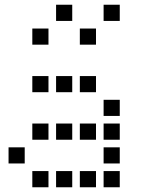

<svg xmlns="http://www.w3.org/2000/svg" viewBox="-20 -804 640 808"><path d="M217 -784Q216 -784 216 -784Q216 -784 216 -783V-717Q216 -716 216 -716Q216 -716 217 -716H283Q284 -716 284 -716Q284 -716 284 -717V-783Q284 -784 284 -784Q284 -784 283 -784ZM417 -784Q416 -784 416 -784Q416 -784 416 -783V-717Q416 -716 416 -716Q416 -716 417 -716H483Q484 -716 484 -716Q484 -716 484 -717V-783Q484 -784 484 -784Q484 -784 483 -784ZM117 -684Q116 -684 116 -684Q116 -684 116 -683V-617Q116 -616 116 -616Q116 -616 117 -616H183Q184 -616 184 -616Q184 -616 184 -617V-683Q184 -684 184 -684Q184 -684 183 -684ZM317 -684Q316 -684 316 -684Q316 -684 316 -683V-617Q316 -616 316 -616Q316 -616 317 -616H383Q384 -616 384 -616Q384 -616 384 -617V-683Q384 -684 384 -684Q384 -684 383 -684ZM117 -484Q116 -484 116 -484Q116 -484 116 -483V-417Q116 -416 116 -416Q116 -416 117 -416H183Q184 -416 184 -416Q184 -416 184 -417V-483Q184 -484 184 -484Q184 -484 183 -484ZM217 -484Q216 -484 216 -484Q216 -484 216 -483V-417Q216 -416 216 -416Q216 -416 217 -416H283Q284 -416 284 -416Q284 -416 284 -417V-483Q284 -484 284 -484Q284 -484 283 -484ZM317 -484Q316 -484 316 -484Q316 -484 316 -483V-417Q316 -416 316 -416Q316 -416 317 -416H383Q384 -416 384 -416Q384 -416 384 -417V-483Q384 -484 384 -484Q384 -484 383 -484ZM417 -384Q416 -384 416 -384Q416 -384 416 -383V-317Q416 -316 416 -316Q416 -316 417 -316H483Q484 -316 484 -316Q484 -316 484 -317V-383Q484 -384 484 -384Q484 -384 483 -384ZM117 -284Q116 -284 116 -284Q116 -284 116 -283V-217Q116 -216 116 -216Q116 -216 117 -216H183Q184 -216 184 -216Q184 -216 184 -217V-283Q184 -284 184 -284Q184 -284 183 -284ZM217 -284Q216 -284 216 -284Q216 -284 216 -283V-217Q216 -216 216 -216Q216 -216 217 -216H283Q284 -216 284 -216Q284 -216 284 -217V-283Q284 -284 284 -284Q284 -284 283 -284ZM317 -284Q316 -284 316 -284Q316 -284 316 -283V-217Q316 -216 316 -216Q316 -216 317 -216H383Q384 -216 384 -216Q384 -216 384 -217V-283Q384 -284 384 -284Q384 -284 383 -284ZM417 -284Q416 -284 416 -284Q416 -284 416 -283V-217Q416 -216 416 -216Q416 -216 417 -216H483Q484 -216 484 -216Q484 -216 484 -217V-283Q484 -284 484 -284Q484 -284 483 -284ZM17 -184Q16 -184 16 -184Q16 -184 16 -183V-117Q16 -116 16 -116Q16 -116 17 -116H83Q84 -116 84 -116Q84 -116 84 -117V-183Q84 -184 84 -184Q84 -184 83 -184ZM417 -184Q416 -184 416 -184Q416 -184 416 -183V-117Q416 -116 416 -116Q416 -116 417 -116H483Q484 -116 484 -116Q484 -116 484 -117V-183Q484 -184 484 -184Q484 -184 483 -184ZM117 -84Q116 -84 116 -84Q116 -84 116 -83V-17Q116 -16 116 -16Q116 -16 117 -16H183Q184 -16 184 -16Q184 -16 184 -17V-83Q184 -84 184 -84Q184 -84 183 -84ZM217 -84Q216 -84 216 -84Q216 -84 216 -83V-17Q216 -16 216 -16Q216 -16 217 -16H283Q284 -16 284 -16Q284 -16 284 -17V-83Q284 -84 284 -84Q284 -84 283 -84ZM317 -84Q316 -84 316 -84Q316 -84 316 -83V-17Q316 -16 316 -16Q316 -16 317 -16H383Q384 -16 384 -16Q384 -16 384 -17V-83Q384 -84 384 -84Q384 -84 383 -84ZM417 -84Q416 -84 416 -84Q416 -84 416 -83V-17Q416 -16 416 -16Q416 -16 417 -16H483Q484 -16 484 -16Q484 -16 484 -17V-83Q484 -84 484 -84Q484 -84 483 -84Z"/></svg>

Font: Doto SemiBold
Style: Regular
Weight: 600
Monospace: yes
Version: Version 1.000